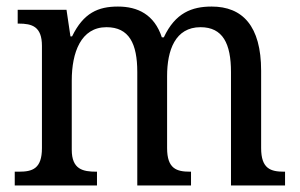

<svg xmlns="http://www.w3.org/2000/svg" viewBox="-20 -566 915 586"><path d="M25 0H276V-42H274C233 -42 199 -49 199 -109V-320C199 -406 227 -483 305 -483C374 -483 399 -433 399 -346V0H563V-42H560C519 -42 490 -51 490 -114V-334C490 -413 515 -483 592 -483C660 -483 685 -433 685 -346V0H850V-42H847C806 -42 777 -51 777 -114V-350C777 -487 720 -546 626 -546C566 -546 515 -527 480 -452H474C451 -522 400 -546 340 -546C280 -546 235 -527 200 -455H195L183 -536H34V-494H37C78 -494 108 -485 108 -426V-114C108 -51 79 -42 38 -42H25Z"/></svg>

Font: Noto Serif Georgian SemiCondensed
Style: Regular
Weight: 400
Width: 4
Designer: Monotype Design Team, Akaki Razmadze
Foundry: Google LLC
Version: Version 2.003